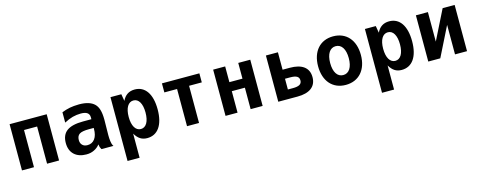

<svg xmlns="http://www.w3.org/2000/svg" viewBox="-32 -1274 5481 2194"><g transform="rotate(-15 2709.0 -176.5)"><path d="M84 0H226.1V-439.9H380.9V0H522.9V-546.9H84Z M843.3 14.2C879.9 14.2 907.7 7.8 935.1 -5.4C962.9 -18.6 986.3 -37.1 1004.4 -61C1005.9 -47.9 1008.8 -34.7 1010.7 -28.3C1013.2 -21.5 1018.6 -9.8 1024.4 0H1166C1161.1 -7.3 1155.3 -18.6 1152.3 -28.3C1150.4 -34.7 1147.5 -47.9 1145.5 -61C1144.5 -69.3 1143.1 -83.5 1142.1 -96.2C1141.6 -105 1141.1 -120.1 1141.1 -133.8C1141.1 -157.2 1143.6 -278.3 1143.6 -314.5C1143.6 -415.5 1124.5 -470.7 1088.9 -505.4C1055.2 -538.1 999.5 -560.5 908.7 -560.5C866.2 -560.5 825.2 -555.7 798.8 -550.8C766.6 -544.9 729.5 -533.2 702.6 -522V-399.9C737.3 -418.9 772.5 -433.1 803.2 -441.4C835 -449.7 869.1 -454.1 899.9 -454.1C933.6 -454.1 959.5 -448.7 976.6 -436.5C992.2 -425.3 1001.5 -407.7 1001.5 -383.8V-359.9H902.3C815.9 -359.9 752 -344.7 710.4 -314.5C668 -283.2 648.4 -234.9 648.4 -172.9C648.4 -113.8 666 -67.9 700.7 -35.2C735.4 -2.4 784.7 14.2 843.3 14.2ZM883.3 -85C856.9 -85 837.4 -92.3 822.8 -106.9C808.1 -121.6 800.8 -140.6 800.8 -167C800.8 -198.7 811.5 -222.7 832.5 -236.3C853.5 -250 891.1 -256.8 944.3 -256.8H1001.5V-247.1C1001.5 -195.8 991.2 -156.2 970.2 -127.9C949.2 -99.1 919.4 -85 883.3 -85Z M1277.3 208H1419.9V-77.1C1457.5 -13.2 1501 14.2 1564.5 14.2C1687 14.2 1762.2 -87.9 1762.2 -272.9C1762.2 -455.1 1689.5 -560.1 1566.4 -560.1C1496.6 -560.1 1449.2 -526.4 1419.9 -464.8L1405.8 -546.9H1277.3ZM1520 -105C1458 -105 1419.9 -168.5 1419.9 -273.9C1419.9 -379.4 1458 -442.9 1520 -442.9C1582 -442.9 1619.1 -379.4 1619.1 -273.9C1619.1 -168.5 1582 -105 1520 -105Z M2036.6 0H2178.7V-439.9H2329.1V-546.9H1886.2V-439.9H2036.6Z M2492.2 0H2634.3V-253.9H2789.1V0H2931.2V-546.9H2789.1V-360.8H2634.3V-546.9H2492.2Z M3116.2 0H3344.7C3482.9 0 3566.9 -56.2 3566.9 -170.9C3566.9 -285.6 3482.9 -340.8 3344.7 -340.8H3258.3V-546.9H3116.2ZM3258.3 -106.9V-233.9H3318.4C3390.1 -233.9 3423.8 -216.3 3423.8 -170.9C3423.8 -125.5 3390.1 -106.9 3318.4 -106.9Z M3913.1 14.2C4067.9 14.2 4166.5 -96.7 4166.5 -272.9C4166.5 -449.2 4067.9 -560.1 3913.1 -560.1C3758.8 -560.1 3660.2 -449.2 3660.2 -272.9C3660.2 -96.7 3758.8 14.2 3913.1 14.2ZM3913.1 -102.1C3844.7 -102.1 3803.2 -165.5 3803.2 -272.9C3803.2 -380.4 3844.7 -443.8 3913.1 -443.8C3981.9 -443.8 4023.4 -380.4 4023.4 -272.9C4023.4 -165.5 3981.9 -102.1 3913.1 -102.1Z M4287.6 208H4430.2V-77.1C4467.8 -13.2 4511.2 14.2 4574.7 14.2C4697.3 14.2 4772.5 -87.9 4772.5 -272.9C4772.5 -455.1 4699.7 -560.1 4576.7 -560.1C4506.8 -560.1 4459.5 -526.4 4430.2 -464.8L4416 -546.9H4287.6ZM4530.3 -105C4468.3 -105 4430.2 -168.5 4430.2 -273.9C4430.2 -379.4 4468.3 -442.9 4530.3 -442.9C4592.3 -442.9 4629.4 -379.4 4629.4 -273.9C4629.4 -168.5 4592.3 -105 4530.3 -105Z M4890.6 0H5032.7L5207 -349.1V0H5349.1V-546.9H5207L5032.7 -197.8V-546.9H4890.6Z"/></g></svg>

Font: Hack
Style: Bold
Weight: 700
Monospace: yes
Designer: Christopher Simpkins
Foundry: Christopher Simpkins
Version: Version 2.010